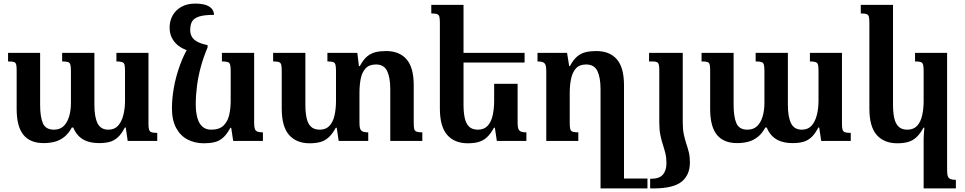

<svg xmlns="http://www.w3.org/2000/svg" viewBox="-20 -787 5388 1072"><path d="M630 -492H809V-92Q809 -73 812.5 -62.5Q816 -52 826 -48.5Q836 -45 858 -45V0H693L682 -75H677Q658 -38 637 -19.5Q616 -1 591 5.5Q566 12 534 12Q497 12 468.5 2.5Q440 -7 420 -27Q400 -47 389 -75H381Q362 -40 337 -21Q312 -2 283.5 5Q255 12 224 12Q148 12 110.5 -34.5Q73 -81 73 -179V-396Q73 -418 70 -428Q67 -438 57 -441Q47 -444 25 -444V-492H204V-201Q204 -135 219.5 -99Q235 -63 281 -63Q315 -63 335.5 -83Q356 -103 366 -137Q376 -171 376 -210V-391Q376 -414 373 -425.5Q370 -437 359.5 -440.5Q349 -444 327 -444V-492H507V-201Q507 -135 524.5 -99Q542 -63 585 -63Q619 -63 639 -85Q659 -107 668.5 -144Q678 -181 678 -223V-391Q678 -412 675.5 -424Q673 -436 662.5 -440Q652 -444 630 -444Z M1118 13Q1068 13 1027.5 -8Q987 -29 963.5 -72.5Q940 -116 940 -183Q940 -237 951 -299Q962 -361 985.5 -425.5Q1009 -490 1048 -551L1139 -522Q1117 -471 1102 -416.5Q1087 -362 1080 -308.5Q1073 -255 1073 -205Q1073 -161 1082 -129Q1091 -97 1110 -80Q1129 -63 1159 -63Q1204 -63 1227.5 -85.5Q1251 -108 1259.5 -144.5Q1268 -181 1268 -223V-392Q1268 -414 1265 -425.5Q1262 -437 1251.5 -440.5Q1241 -444 1219 -444V-492H1399V-100Q1399 -78 1403 -67Q1407 -56 1418 -52Q1429 -48 1448 -48V0H1282L1271 -73H1266Q1246 -36 1224.5 -17.5Q1203 1 1177 7Q1151 13 1118 13ZM1139 -535V-522L1029 -505Q997 -515 974.5 -533Q952 -551 939.5 -576Q927 -601 927 -633Q927 -670 943.5 -700Q960 -730 992 -748.5Q1024 -767 1070 -767Q1122 -767 1148 -750.5Q1174 -734 1175 -704Q1118 -704 1089.5 -694Q1061 -684 1051.5 -665.5Q1042 -647 1042 -619Q1042 -599 1050.5 -583Q1059 -567 1080 -555Q1101 -543 1139 -535Z M2290 -102Q2290 -79 2292.5 -67.5Q2295 -56 2306 -52Q2317 -48 2338 -48V0H2159V-289Q2159 -354 2141.5 -390.5Q2124 -427 2079 -427Q2041 -427 2021 -405Q2001 -383 1994 -347Q1987 -311 1987 -269V-100Q1987 -78 1991.5 -67Q1996 -56 2006.5 -52Q2017 -48 2036 -48V0H1871L1860 -74H1855Q1836 -39 1815 -20Q1794 -1 1768 6Q1742 13 1709 13Q1635 13 1594 -33.5Q1553 -80 1553 -181V-390Q1553 -413 1550.5 -424.5Q1548 -436 1538 -440Q1528 -444 1505 -444V-492H1685V-203Q1685 -159 1692 -127.5Q1699 -96 1716.5 -79.5Q1734 -63 1765 -63Q1800 -63 1820 -85Q1840 -107 1848 -144Q1856 -181 1856 -223V-392Q1856 -414 1853 -425.5Q1850 -437 1840 -440.5Q1830 -444 1808 -444V-492H1975L1984 -418H1989Q2009 -455 2030.5 -472.5Q2052 -490 2078 -496Q2104 -502 2135 -502Q2210 -502 2250 -456Q2290 -410 2290 -311Z M2870 -319V-100Q2870 -78 2874.5 -67Q2879 -56 2889.5 -52Q2900 -48 2919 -48V0H2754L2743 -74H2738Q2719 -39 2698 -20Q2677 -1 2651 6Q2625 13 2592 13Q2518 13 2477 -33.5Q2436 -80 2436 -181V-658Q2436 -681 2433.5 -692.5Q2431 -704 2421 -708Q2411 -712 2388 -712V-760H2568V-203Q2568 -159 2575 -127.5Q2582 -96 2599.5 -79.5Q2617 -63 2648 -63Q2683 -63 2703 -85Q2723 -107 2731 -144Q2739 -181 2739 -223V-319ZM2545 -438V-492H2909V-438Z M3309 -502Q3384 -502 3424 -456Q3464 -410 3464 -311V265H3333V-289Q3333 -354 3315.5 -390.5Q3298 -427 3252 -427Q3215 -427 3195.5 -405Q3176 -383 3168.5 -347Q3161 -311 3161 -269V-100Q3161 -78 3164 -66.5Q3167 -55 3177.5 -51.5Q3188 -48 3209 -48V0H3030V-392Q3030 -414 3025.5 -425Q3021 -436 3010.5 -440Q3000 -444 2981 -444V-492H3146L3158 -418H3162Q3182 -455 3203.5 -472.5Q3225 -490 3251 -496Q3277 -502 3309 -502ZM3359 265V210H3595V265Z M3661 -105V-397Q3661 -428 3653.5 -436Q3646 -444 3621 -444H3604V-492H3792V-105Q3792 -65 3798 -36.5Q3804 -8 3812 15.5Q3820 39 3826 63.5Q3832 88 3832 120Q3832 190 3785.5 227.5Q3739 265 3628 265H3610V211H3617Q3661 211 3681 188Q3701 165 3701 124Q3701 93 3695 69Q3689 45 3681 20.5Q3673 -4 3667 -33.5Q3661 -63 3661 -105Z M4502 -492H4681V-92Q4681 -73 4684.5 -62.5Q4688 -52 4698 -48.5Q4708 -45 4730 -45V0H4565L4554 -75H4549Q4530 -38 4509 -19.5Q4488 -1 4463 5.5Q4438 12 4406 12Q4369 12 4340.5 2.5Q4312 -7 4292 -27Q4272 -47 4261 -75H4253Q4234 -40 4209 -21Q4184 -2 4155.5 5Q4127 12 4096 12Q4020 12 3982.5 -34.5Q3945 -81 3945 -179V-396Q3945 -418 3942 -428Q3939 -438 3929 -441Q3919 -444 3897 -444V-492H4076V-201Q4076 -135 4091.5 -99Q4107 -63 4153 -63Q4187 -63 4207.5 -83Q4228 -103 4238 -137Q4248 -171 4248 -210V-391Q4248 -414 4245 -425.5Q4242 -437 4231.5 -440.5Q4221 -444 4199 -444V-492H4379V-201Q4379 -135 4396.5 -99Q4414 -63 4457 -63Q4491 -63 4511 -85Q4531 -107 4540.5 -144Q4550 -181 4550 -223V-391Q4550 -412 4547.5 -424Q4545 -436 4534.5 -440Q4524 -444 4502 -444Z M5137 265V-12Q5137 -28 5138.5 -43.5Q5140 -59 5141 -74H5136Q5117 -39 5096 -20Q5075 -1 5049 6Q5023 13 4990 13Q4916 13 4875 -33.5Q4834 -80 4834 -181V-658Q4834 -681 4831.5 -692.5Q4829 -704 4819 -708Q4809 -712 4786 -712V-760H4966V-203Q4966 -159 4973 -127.5Q4980 -96 4997.5 -79.5Q5015 -63 5046 -63Q5081 -63 5101 -85Q5121 -107 5129 -144Q5137 -181 5137 -223V-392Q5137 -414 5134 -425.5Q5131 -437 5121 -440.5Q5111 -444 5089 -444V-492H5268V165Q5268 187 5272.5 198Q5277 209 5287.5 213Q5298 217 5317 217V265Z"/></svg>

Font: Noto Serif Armenian SemiBold
Style: Regular
Weight: 600
Version: Version 2.007